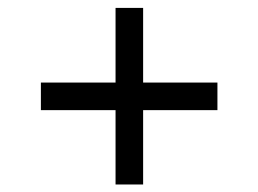

<svg xmlns="http://www.w3.org/2000/svg" viewBox="-20 -545 663 493"><path d="M276.7 -524.7H347.5V-71.3H276.7ZM85 -333H538.3V-262.2H85Z"/></svg>

Font: Oak Sans Light
Style: Regular
Weight: 400
Designer: Erik Kennedy, Walven
Foundry: Erik Kennedy, Walven
Version: Version 1.100;Glyphs 3.1.2 (3151)